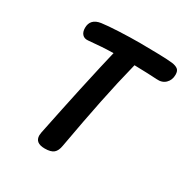

<svg xmlns="http://www.w3.org/2000/svg" viewBox="-163 -832 944 976"><g transform="rotate(30 309.5 -343.5)"><path d="M619 -647Q619 -616 599 -596.5Q579 -577 546 -580Q503 -583 414 -585Q384 -466 358 -338Q333 -216 303 -48Q298 -17 282 -3.5Q266 10 230 10Q173 10 173 -35Q173 -40 175 -52Q208 -213 235 -338Q274 -516 291 -585Q227 -584 146 -576Q125 -574 113 -587Q101 -600 101 -624Q101 -677 160 -686Q196 -691 259.5 -694Q323 -697 383 -697Q429 -697 488 -695.5Q547 -694 573 -691Q595 -688 607 -679Q619 -670 619 -647Z"/></g></svg>

Font: Mali SemiBold
Style: Italic
Weight: 600
Italic angle: -10°
Version: Version 1.000; ttfautohint (v1.6)